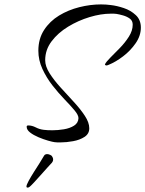

<svg xmlns="http://www.w3.org/2000/svg" viewBox="-20 -612 659 871"><path d="M255 34Q248 34 240.5 34Q233 34 228 33Q219 32 198 26Q177 20 154.5 10.5Q132 1 116.5 -11Q101 -23 101 -37Q101 -43 108 -43Q125 -43 142.5 -34Q160 -25 179 -23Q187 -22 196.5 -21.5Q206 -21 218 -21Q243 -21 270 -25.5Q297 -30 316 -42Q335 -54 336 -76Q336 -90 318 -111.5Q300 -133 272.5 -161.5Q245 -190 218 -224.5Q191 -259 172.5 -299Q154 -339 154 -382Q154 -436 180 -476Q206 -516 248 -541.5Q290 -567 340 -579.5Q390 -592 438 -592Q462 -592 483 -589Q510 -586 541.5 -575.5Q573 -565 596 -543.5Q619 -522 619 -487Q619 -450 595.5 -416Q572 -382 538.5 -356.5Q505 -331 473 -318Q467 -315 461 -315Q456 -317 456 -320Q461 -331 480.5 -350.5Q500 -370 523.5 -394Q547 -418 564.5 -445.5Q582 -473 582 -500Q582 -518 569 -527.5Q556 -537 538.5 -542Q521 -547 508 -549Q502 -550 496 -550Q490 -550 483 -550Q438 -550 386.5 -534.5Q335 -519 289 -491Q243 -463 214 -424.5Q185 -386 185 -339Q185 -311 205 -279.5Q225 -248 255 -215Q285 -182 315 -149.5Q345 -117 365 -86.5Q385 -56 385 -30Q385 -5 363.5 9Q342 23 311.5 28.5Q281 34 255 34ZM105 239Q100 239 100 234Q100 227 110 208.5Q120 190 134 168Q148 146 159.5 128Q171 110 174 104Q177 99 180 94Q183 89 188 88Q190 87 193 87Q200 87 207.5 90.5Q215 94 216 97Q218 100 219.5 103.5Q221 107 221 112Q221 122 210 132Q207 135 193.5 150Q180 165 164 183Q148 201 134.5 215.5Q121 230 116 234Q115 235 112 237Q109 239 105 239Z"/></svg>

Font: Hurricane
Style: Regular
Weight: 400
Designer: Robert E. Leuschke
Foundry: Robert E. Leuschke
Version: Version 1.010; ttfautohint (v1.8.3)